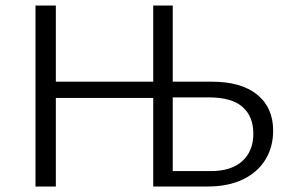

<svg xmlns="http://www.w3.org/2000/svg" viewBox="-20 -678 1062 698"><path d="M537 -322H183V0H109V-658H183V-381H537V-658H608V-381H750Q857 -381 915 -334Q973 -287 973 -203Q973 -143 944.5 -97Q916 -51 862.5 -25.5Q809 0 736 0H537ZM747 -56Q821 -56 861 -92.5Q901 -129 901 -192Q901 -255 861.5 -289.5Q822 -324 738 -324H608V-56Z"/></svg>

Font: LXGW Bright TC
Style: Regular
Weight: 400
Designer: Christian Thalmann (Catharsis Fonts)
Foundry: LXGW / Christian Thalmann (Catharsis Fonts) / Fontworks Inc.
Version: Version 5.501